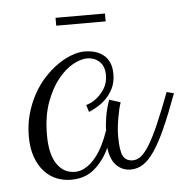

<svg xmlns="http://www.w3.org/2000/svg" viewBox="-40 -500 501 510"><g transform="rotate(-5 211.0 -245.0)"><path d="M421.9 -233.9Q401.9 -179.7 385.5 -143.1Q369.1 -106.4 353.8 -84Q338.4 -61.5 323.2 -51.8Q308.1 -42 290 -42Q268.1 -42 252.4 -57.4Q236.8 -72.8 232.9 -105Q217.3 -71.3 192.4 -50Q167.5 -28.8 129.9 -28.8Q109.9 -28.8 91.6 -36.1Q73.2 -43.5 59.1 -58.8Q44.9 -74.2 36.4 -97.7Q27.8 -121.1 27.8 -152.8Q27.8 -185.1 35.9 -213.4Q43.9 -241.7 57.1 -265.4Q70.3 -289.1 87.6 -307.6Q105 -326.2 123.5 -338.9Q142.1 -351.6 160.6 -358.4Q179.2 -365.2 194.8 -365.2Q208.5 -365.2 221.2 -361.8Q233.9 -358.4 243.9 -350.8Q253.9 -343.3 260 -330.6Q266.1 -317.9 266.1 -298.8Q266.1 -276.4 257.6 -259.8Q249 -243.2 237.1 -231.9Q225.1 -220.7 212.6 -213.9Q200.2 -207 192.9 -204.1L187 -223.1Q188.5 -223.1 198 -227.1Q207.5 -231 218 -240Q228.5 -249 237.3 -263.2Q246.1 -277.3 246.1 -297.9Q246.1 -321.3 232.9 -333.7Q219.7 -346.2 199.2 -346.2Q183.6 -346.2 162.6 -335Q141.6 -323.7 122.3 -299.8Q103 -275.9 89.6 -239.3Q76.2 -202.6 76.2 -151.9Q76.2 -101.6 94 -75.2Q111.8 -48.8 142.1 -48.8Q157.2 -48.8 171.1 -57.4Q185.1 -65.9 196.8 -80.1Q208.5 -94.2 217.8 -113Q227.1 -131.8 233.9 -151.9Q233.9 -167.5 237.5 -188.7Q241.2 -210 249 -231.9L278.8 -222.2Q276.4 -215.8 273.9 -205.6Q271.5 -195.3 269.3 -183.1Q267.1 -170.9 265.6 -158Q264.2 -145 264.2 -132.8Q264.2 -94.7 271.7 -80.3Q279.3 -65.9 297.9 -65.9Q308.6 -65.9 319.1 -73.7Q329.6 -81.5 341.8 -101.1Q354 -120.6 368.7 -154.1Q383.3 -187.5 402.8 -238.8ZM126 -439.9V-460.9H257.8V-439.9Z"/></g></svg>

Font: Clicker Script
Style: Regular
Weight: 400
Designer: Astigmatic (AOETI)
Foundry: Astigmatic (AOETI)
Version: Version 1.000